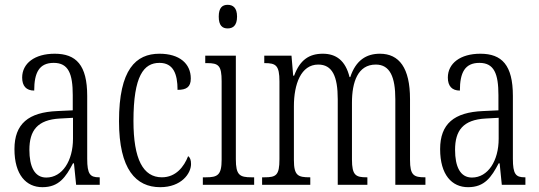

<svg xmlns="http://www.w3.org/2000/svg" viewBox="-20 -767 2236 797"><path d="M156 10C225 10 253 -32 283 -89H287L296 0H394V-31H391C354 -31 342 -44 342 -108V-369C342 -497 296 -544 207 -544C124 -544 72 -504 72 -445C72 -410 89 -391 122 -391C122 -466 143 -506 203 -506C264 -506 282 -461 282 -372V-309L218 -306C98 -301 40 -253 40 -148C40 -41 89 10 156 10ZM172 -30C123 -30 102 -76 102 -145C102 -225 135 -270 229 -275L283 -278V-191C283 -100 239 -30 172 -30Z M645 10C733 10 773 -47 773 -86C773 -103 769 -113 761 -119C744 -75 710 -31 652 -31C574 -31 534 -106 534 -265C534 -453 577 -506 642 -506C699 -506 717 -461 717 -394C753 -394 772 -405 772 -441C772 -503 725 -544 642 -544C544 -544 474 -479 474 -264C474 -63 545 10 645 10Z M925 -649C947 -649 964 -661 964 -698C964 -735 947 -747 925 -747C903 -747 888 -735 888 -698C888 -661 903 -649 925 -649ZM822 0H1035V-31H1024C975 -31 959 -40 959 -106V-536H832V-505H840C887 -505 900 -495 900 -430V-104C900 -40 883 -31 835 -31H822Z M1068 0H1268V-31H1266C1217 -31 1200 -38 1200 -103V-326C1200 -417 1229 -499 1301 -499C1359 -499 1382 -451 1382 -355V0H1505V-31H1502C1457 -31 1441 -39 1441 -105V-341C1441 -426 1465 -499 1540 -499C1599 -499 1621 -447 1621 -355V0H1746V-31H1744C1698 -31 1682 -39 1682 -103V-356C1682 -485 1637 -544 1557 -544C1501 -544 1457 -517 1434 -447H1431C1414 -516 1375 -544 1320 -544C1263 -544 1225 -518 1201 -453H1197L1190 -536H1077V-505H1079C1125 -505 1140 -496 1140 -429V-106C1140 -39 1126 -31 1078 -31H1068Z M1923 10C1992 10 2020 -32 2050 -89H2054L2063 0H2161V-31H2158C2121 -31 2109 -44 2109 -108V-369C2109 -497 2063 -544 1974 -544C1891 -544 1839 -504 1839 -445C1839 -410 1856 -391 1889 -391C1889 -466 1910 -506 1970 -506C2031 -506 2049 -461 2049 -372V-309L1985 -306C1865 -301 1807 -253 1807 -148C1807 -41 1856 10 1923 10ZM1939 -30C1890 -30 1869 -76 1869 -145C1869 -225 1902 -270 1996 -275L2050 -278V-191C2050 -100 2006 -30 1939 -30Z"/></svg>

Font: Noto Serif Lao ExtraCondensed Light
Style: Regular
Weight: 300
Width: 2
Designer: Monotype Design Team
Foundry: Monotype Imaging Inc.
Version: Version 2.003